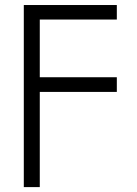

<svg xmlns="http://www.w3.org/2000/svg" viewBox="-20 -556 556 780"><path d="M76.7 204.1V-535.6H454.6V-476.6H141.6V-242.2H454.6V-182.6H141.6V204.1Z"/></svg>

Font: Inter 20pt Light
Style: Regular
Weight: 300
Version: Version 4.001;git-66647c0bb